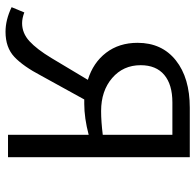

<svg xmlns="http://www.w3.org/2000/svg" viewBox="-26 -672 707 695"><g transform="rotate(90 327.5 -324.5)"><path d="M370 -658H549V0H468V-292Q407 -276 356 -276H340L254 -120Q220 -55 186 -23Q152 9 95 9Q52 9 6 -13L25 -59Q46 -51 64 -51Q100 -51 129 -77.5Q158 -104 190 -157L269 -289Q207 -308 171 -355Q135 -402 135 -469Q135 -557 198.5 -607.5Q262 -658 370 -658ZM382 -337Q420 -337 468 -343V-595H351Q286 -595 251 -565.5Q216 -536 216 -480Q216 -417 262.5 -377Q309 -337 382 -337Z"/></g></svg>

Font: EauTestText Medium
Style: Regular
Weight: 500
Designer: Christian Thalmann (Catharsis Fonts)
Version: Version 0.001;PS 000.001;hotconv 1.0.88;makeotf.lib2.5.64775